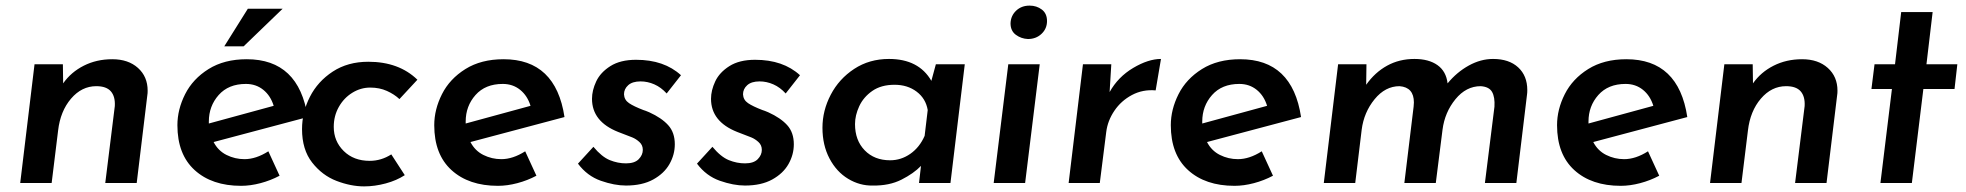

<svg xmlns="http://www.w3.org/2000/svg" viewBox="-20 -652 7003 684"><path d="M506 -329Q506 -319 505 -314L467 0H355L389 -274Q391 -308 375 -326.5Q359 -345 323 -345Q271 -345 233 -300.5Q195 -256 187 -187L164 0H52L103 -423H204L205 -355Q233 -395 278.5 -418Q324 -441 380 -441Q437 -441 471.5 -410Q506 -379 506 -329Z M936 -113 976 -26Q944 -9 908 0.5Q872 10 839 10Q735 10 673.5 -46Q612 -102 612 -206Q612 -262 639.5 -316.5Q667 -371 723 -406Q779 -441 859 -441Q1045 -441 1076 -235L741 -146Q757 -115 787 -100Q817 -85 851 -85Q892 -85 936 -113ZM724 -219V-212L955 -275Q944 -311 918 -332Q892 -353 856 -353Q794 -353 759 -313.5Q724 -274 724 -219ZM848 -487H779L863 -621H987Z M1277 12Q1230 12 1179 -7.5Q1128 -27 1092 -73Q1056 -119 1056 -192Q1056 -252 1084 -307Q1112 -362 1165.5 -397Q1219 -432 1292 -432Q1401 -432 1467 -368L1403 -299Q1385 -316 1358.5 -328Q1332 -340 1299 -340Q1265 -340 1235 -321.5Q1205 -303 1187 -271Q1169 -239 1169 -200Q1169 -149 1204.5 -114Q1240 -79 1297 -79Q1338 -79 1374 -102L1422 -28Q1393 -9 1354 1.5Q1315 12 1277 12Z M1851 -113 1891 -26Q1859 -9 1823 0.5Q1787 10 1754 10Q1650 10 1588.5 -46Q1527 -102 1527 -206Q1527 -262 1554.5 -316.5Q1582 -371 1638 -406Q1694 -441 1774 -441Q1960 -441 1991 -235L1656 -146Q1672 -115 1702 -100Q1732 -85 1766 -85Q1807 -85 1851 -113ZM1639 -219V-212L1870 -275Q1859 -311 1833 -332Q1807 -353 1771 -353Q1709 -353 1674 -313.5Q1639 -274 1639 -219Z M2039 -69 2094 -129Q2124 -93 2152.5 -81.5Q2181 -70 2210 -70Q2241 -70 2255.5 -85Q2270 -100 2270 -118Q2270 -135 2258 -146Q2246 -157 2232.5 -162.5Q2219 -168 2182 -182Q2089 -219 2089 -300Q2089 -330 2104 -362Q2119 -394 2154.5 -416.5Q2190 -439 2246 -439Q2346 -439 2406 -384L2355 -319Q2335 -341 2311 -351.5Q2287 -362 2262 -362Q2233 -362 2218 -348.5Q2203 -335 2203 -316Q2204 -296 2221 -284.5Q2238 -273 2272 -260Q2279 -258 2293 -252Q2337 -232 2360.5 -206Q2384 -180 2384 -138Q2384 -101 2365 -67.5Q2346 -34 2307 -12.5Q2268 9 2210 9Q2169 9 2120.5 -8Q2072 -25 2039 -69Z M2463 -69 2518 -129Q2548 -93 2576.5 -81.5Q2605 -70 2634 -70Q2665 -70 2679.5 -85Q2694 -100 2694 -118Q2694 -135 2682 -146Q2670 -157 2656.5 -162.5Q2643 -168 2606 -182Q2513 -219 2513 -300Q2513 -330 2528 -362Q2543 -394 2578.5 -416.5Q2614 -439 2670 -439Q2770 -439 2830 -384L2779 -319Q2759 -341 2735 -351.5Q2711 -362 2686 -362Q2657 -362 2642 -348.5Q2627 -335 2627 -316Q2628 -296 2645 -284.5Q2662 -273 2696 -260Q2703 -258 2717 -252Q2761 -232 2784.5 -206Q2808 -180 2808 -138Q2808 -101 2789 -67.5Q2770 -34 2731 -12.5Q2692 9 2634 9Q2593 9 2544.5 -8Q2496 -25 2463 -69Z M3417 -423 3366 0H3254L3261 -61Q3235 -34 3191.5 -12Q3148 10 3089 9Q3043 10 3001.5 -15Q2960 -40 2935 -87.5Q2910 -135 2910 -197Q2910 -258 2939.5 -314.5Q2969 -371 3023 -406.5Q3077 -442 3147 -442Q3253 -442 3298 -364L3314 -423ZM3285 -260Q3278 -301 3245.5 -325.5Q3213 -350 3167 -350Q3119 -350 3087.5 -328Q3056 -306 3041 -273.5Q3026 -241 3026 -210Q3026 -152 3060.5 -116.5Q3095 -81 3151 -81Q3190 -81 3223 -104Q3256 -127 3274 -168Z M3684 -423 3632 0H3520L3572 -423ZM3648 -632Q3673 -632 3691.5 -618Q3710 -604 3710 -577Q3710 -550 3690.5 -531.5Q3671 -513 3642 -513Q3618 -514 3599 -528Q3580 -542 3580 -569Q3581 -596 3600 -614Q3619 -632 3648 -632Z M3933 -324Q3963 -378 4017 -410Q4071 -442 4116 -442L4097 -330Q4051 -334 4012.5 -313.5Q3974 -293 3950 -257.5Q3926 -222 3921 -182L3898 0H3787L3838 -423H3939Z M4475 -113 4515 -26Q4483 -9 4447 0.5Q4411 10 4378 10Q4274 10 4212.5 -46Q4151 -102 4151 -206Q4151 -262 4178.5 -316.5Q4206 -371 4262 -406Q4318 -441 4398 -441Q4584 -441 4615 -235L4280 -146Q4296 -115 4326 -100Q4356 -85 4390 -85Q4431 -85 4475 -113ZM4263 -219V-212L4494 -275Q4483 -311 4457 -332Q4431 -353 4395 -353Q4333 -353 4298 -313.5Q4263 -274 4263 -219Z M5421 -331Q5421 -321 5420 -315L5382 0H5270L5304 -272Q5306 -306 5295.5 -324.5Q5285 -343 5255 -345Q5203 -345 5165 -298.5Q5127 -252 5119 -190L5095 0H4983L5016 -272L5017 -287Q5017 -341 4966 -345Q4915 -345 4877 -298.5Q4839 -252 4831 -190L4808 0H4696L4747 -423H4848L4847 -350Q4878 -394 4921.5 -418Q4965 -442 5019 -442Q5070 -442 5101 -420Q5132 -398 5137 -355Q5170 -395 5212.5 -418.5Q5255 -442 5299 -442Q5356 -442 5388.5 -412Q5421 -382 5421 -331Z M5851 -113 5891 -26Q5859 -9 5823 0.5Q5787 10 5754 10Q5650 10 5588.5 -46Q5527 -102 5527 -206Q5527 -262 5554.5 -316.5Q5582 -371 5638 -406Q5694 -441 5774 -441Q5960 -441 5991 -235L5656 -146Q5672 -115 5702 -100Q5732 -85 5766 -85Q5807 -85 5851 -113ZM5639 -219V-212L5870 -275Q5859 -311 5833 -332Q5807 -353 5771 -353Q5709 -353 5674 -313.5Q5639 -274 5639 -219Z M6526 -329Q6526 -319 6525 -314L6487 0H6375L6409 -274Q6411 -308 6395 -326.5Q6379 -345 6343 -345Q6291 -345 6253 -300.5Q6215 -256 6207 -187L6184 0H6072L6123 -423H6224L6225 -355Q6253 -395 6298.5 -418Q6344 -441 6400 -441Q6457 -441 6491.5 -410Q6526 -379 6526 -329Z M6865 -609 6843 -423H6953L6943 -335H6832L6791 0H6679L6720 -335H6647L6658 -423H6731L6753 -609Z"/></svg>

Font: Josefin Sans SemiBold
Style: Italic
Weight: 600
Italic angle: -7°
Designer: Santiago Orozco
Foundry: Typemade
Version: Version 2.000